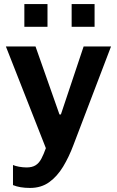

<svg xmlns="http://www.w3.org/2000/svg" viewBox="-20 -740 576 946"><path d="M128 186Q103 186 82 182.5Q61 179 44 172V73Q55 78 74 81.5Q93 85 111 85Q138 85 155 74.5Q172 64 183.5 42.5Q195 21 206 -10L9 -511H155L273 -176H280L392 -511H527L342 -26Q320 33 291 81Q262 129 222.5 157.5Q183 186 128 186ZM100 -608V-720H214V-608ZM333 -608V-720H446V-608Z"/></svg>

Font: Chivo Medium SemiBold
Style: Regular
Weight: 600
Version: Version 2.002